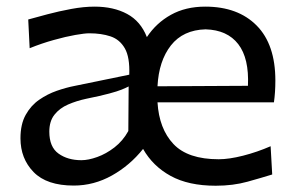

<svg xmlns="http://www.w3.org/2000/svg" viewBox="-20 -560 904 591"><path d="M644 11.7Q560.1 11.7 505.1 -18.6Q450.2 -48.8 420.4 -101.6Q379.9 -50.8 324.5 -19.8Q269 11.2 207 11.2Q124 11.2 83.5 -30.3Q43 -71.8 43 -134.3Q43 -177.7 59.1 -206.5Q75.2 -235.4 100.6 -252.9Q126 -270.5 154.8 -280.5Q183.6 -290.5 209 -295.4L377.9 -330.1Q379.9 -383.8 364.3 -411.1Q348.6 -438.5 320.3 -448Q292 -457.5 254.9 -457.5Q240.7 -457.5 211.7 -452.4Q182.6 -447.3 145.8 -437Q108.9 -426.8 71.3 -411.6L66.9 -500Q91.3 -506.8 126.2 -516.1Q161.1 -525.4 199.5 -532.5Q237.8 -539.6 271 -539.6Q329.6 -539.6 371.3 -517.1Q413.1 -494.6 432.1 -445.8Q460.9 -489.3 506.1 -514.4Q551.3 -539.6 611.8 -539.6Q712.4 -539.6 770 -481.4Q827.6 -423.3 827.6 -312Q827.6 -275.9 823.2 -245.1H464.8Q469.7 -163.6 513.9 -116.7Q558.1 -69.8 653.3 -69.8Q685.1 -69.8 728.3 -80.8Q771.5 -91.8 813 -109.9L817.9 -22.9Q786.6 -13.2 741.9 -0.7Q697.3 11.7 644 11.7ZM743.2 -295.9Q747.1 -380.4 713.4 -424.1Q679.7 -467.8 612.8 -469.7Q543.5 -467.8 506.1 -420.2Q468.8 -372.6 464.8 -294.4ZM230.5 -66.9Q252 -66.9 279.3 -76.7Q306.6 -86.4 332.5 -106.4Q358.4 -126.5 375 -156.7L376 -293.9Q367.7 -289.6 354.5 -284.2Q341.3 -278.8 315.9 -272Q290.5 -265.1 245.1 -255.9Q215.3 -249.5 189.5 -238.3Q163.6 -227.1 147.7 -207Q131.8 -187 131.8 -154.8Q131.8 -107.4 160.2 -87.2Q188.5 -66.9 230.5 -66.9Z"/></svg>

Font: Pinar Medium
Style: Regular
Weight: 500
Designer: Amin Abedi
Version: Version 3.000